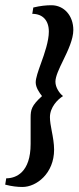

<svg xmlns="http://www.w3.org/2000/svg" viewBox="-44 -571 303 741"><path d="M118.2 -200.2C77.4 -163.3 74.2 -147.5 74.2 -116.2V-15.6C74.2 94.7 17.6 117.2 -20 117.2L-23.9 141.6C1.5 148.2 23.4 150.6 42.7 150.6C96.9 150.6 164.8 98.1 164.8 6.6C164.8 -16.6 160.2 -42.7 155.8 -64.9C151.9 -84.7 148.7 -103.5 148.7 -118.7C148.7 -157 178.5 -187.5 199.2 -200.2C185.3 -210.9 169.9 -233.6 169.9 -255.6C169.9 -276.1 184.1 -305.9 200 -338.4C218.5 -376.2 239 -419.9 239 -455.3C239 -509.8 203.9 -550.8 154.3 -550.8C134.8 -550.8 111.8 -548.6 84.5 -542L80.6 -517.6C120.4 -517.6 144.5 -492.7 144.5 -449C144.5 -412.8 128.2 -365.2 114 -326.2C103 -295.9 93.8 -269 93.8 -253.2C93.8 -232.9 108.2 -212.9 118.2 -200.2Z"/></svg>

Font: RisaltypS01
Style: Medium
Weight: 500
Italic angle: -9°
Designer: gluk
Foundry: gluk
Version: Version 0.24